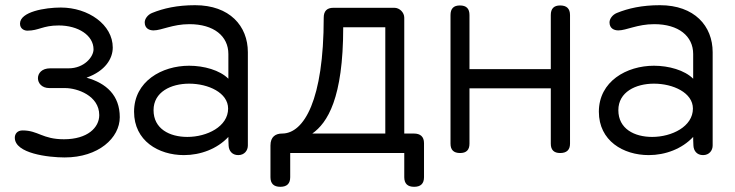

<svg xmlns="http://www.w3.org/2000/svg" viewBox="-20 -589 2830 739"><path d="M229 17C359 17 441 -58 441 -138C441 -222 389 -269 313 -290C386 -316 414 -364 414 -406C414 -494 320 -560 214 -560C154 -560 57 -544 57 -498C57 -477 75 -471 85 -471C130 -471 144 -491 206 -491C281 -491 340 -453 340 -399C340 -370 304 -326 244 -326H173C141 -326 126 -307 126 -288C126 -269 141 -250 170 -250H231C277 -250 362 -221 362 -146C362 -98 317 -53 226 -53C143 -53 127 -87 67 -87C46 -87 37 -73 37 -59C37 2 167 17 229 17Z M571 -165C571 -235 638 -267 708 -267C782 -267 858 -232 858 -171C858 -102 777 -62 701 -62C633 -62 571 -93 571 -165ZM565 -539C548 -532 537 -516 537 -503C537 -480 554 -472 571 -472C602 -472 644 -496 709 -496C803 -496 859 -450 859 -381V-286C826 -319 765 -336 708 -336C603 -336 496 -276 496 -159C496 -47 590 8 688 8C752 8 816 -16 859 -62C859 -53 859 -47 860 -28C861 -9 873 8 897 8C921 8 934 -10 934 -29V-388C934 -489 864 -569 731 -569C662 -569 609 -557 565 -539Z M1301 -484H1463V-75H1182C1240 -116 1301 -210 1301 -484ZM1536 0V93C1536 118 1549 130 1574 130C1599 130 1612 118 1612 93V-38C1612 -63 1598 -75 1573 -75H1536V-521C1536 -541 1518 -559 1498 -559H1263C1238 -559 1226 -546 1226 -521C1226 -204 1150 -75 1066 -75C1041 -75 1021 -63 1021 -29V93C1021 118 1034 130 1059 130C1084 130 1097 118 1097 93V0Z M1714 -36C1714 -12 1726 0 1751 0C1775 0 1787 -12 1787 -36V-249H2100V-36C2100 -12 2112 0 2136 0C2161 0 2174 -12 2174 -36V-531C2174 -556 2161 -568 2136 -568C2112 -568 2100 -556 2100 -531V-323H1787V-531C1787 -556 1775 -568 1750 -568C1726 -568 1714 -556 1714 -531Z M2360 -165C2360 -235 2427 -267 2497 -267C2571 -267 2647 -232 2647 -171C2647 -102 2566 -62 2490 -62C2422 -62 2360 -93 2360 -165ZM2354 -539C2337 -532 2326 -516 2326 -503C2326 -480 2343 -472 2360 -472C2391 -472 2433 -496 2498 -496C2592 -496 2648 -450 2648 -381V-286C2615 -319 2554 -336 2497 -336C2392 -336 2285 -276 2285 -159C2285 -47 2379 8 2477 8C2541 8 2605 -16 2648 -62C2648 -53 2648 -47 2649 -28C2650 -9 2662 8 2686 8C2710 8 2723 -10 2723 -29V-388C2723 -489 2653 -569 2520 -569C2451 -569 2398 -557 2354 -539Z"/></svg>

Font: Numismatica Pro
Style: Regular
Weight: 400
Designer: Chris Hopkins
Foundry: Edward C. D. Hopkins
Version: Version 2.19D